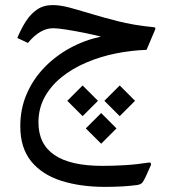

<svg xmlns="http://www.w3.org/2000/svg" viewBox="-20 -418 673 758"><path d="M379.4 149.4 439.9 88.9 379.4 28.3 318.8 88.9ZM452.6 40.5 513.2 -20 452.6 -80.6 392.1 -20ZM306.2 40.5 366.7 -20 306.2 -80.6 245.6 -20ZM383.8 236.8Q257.8 236.8 194.8 193.8Q131.8 150.9 131.8 65.4Q131.8 10.3 156.2 -34.4Q180.7 -79.1 223.1 -113.3Q265.6 -147.5 320.3 -170.9Q375 -194.3 436.3 -206.8Q497.6 -219.2 558.6 -221.2L592.3 -300.8Q594.2 -305.7 593 -307.9Q591.8 -310.1 587.4 -310.5Q507.3 -318.4 443.6 -334.7Q379.9 -351.1 328.6 -366.7Q287.1 -379.4 252 -388.7Q216.8 -397.9 188 -397.9Q152.3 -397.9 126.7 -380.6Q101.1 -363.3 82.3 -334Q63.5 -304.7 48.3 -268.1L90.3 -248.5Q138.2 -306.6 189.9 -306.6Q206.1 -306.6 239.3 -301.5Q272.5 -296.4 310.5 -288.8Q348.6 -281.2 378.4 -273.4Q314 -259.8 256.3 -228.3Q198.7 -196.8 154.5 -150.9Q110.4 -105 85.2 -46.6Q60.1 11.7 60.1 80.1Q60.1 166 103 218.8Q146 271.5 221.7 295.7Q297.4 319.8 394.5 319.8Q432.1 319.8 463.9 317.9Q495.6 315.9 521 312.5Q536.6 310.1 542.5 302.2Q548.3 294.4 554.7 280.8L575.7 233.9Q576.7 231.4 576.2 229Q575.7 226.6 574 224.9Q572.3 223.1 568.8 223.6Q519 231.4 472.9 234.1Q426.8 236.8 383.8 236.8Z"/></svg>

Font: Literata
Style: Regular
Weight: 400
Designer: Latin by Veronika Burian and Jose Scaglione. Greek by Irene Vlachou. Cyrillic by Vera Evstafieva.
Foundry: TypeTogether
Version: Version 3.002